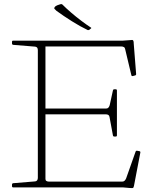

<svg xmlns="http://www.w3.org/2000/svg" viewBox="-20 -936 788 959"><path d="M433 -793 426 -787Q420 -784 416 -787Q382 -803 339 -830Q296 -857 262 -882Q256 -888 253 -891Q250 -894 251 -896.5Q252 -899 255 -903Q260 -907 267 -910Q274 -913 282 -915Q288 -917 292 -913Q311 -894 336 -872.5Q361 -851 387 -831.5Q413 -812 433 -799Q439 -796 433 -793ZM169 0V-733H207V-42Q207 -35 212 -32Q217 -29 224 -29H591Q598 -29 602.5 -33.5Q607 -38 610 -45L657 -178Q659 -184 665 -183L676 -181Q682 -180 681 -174L649 -7Q648 -2 646.5 0.5Q645 3 641 3.5Q637 4 628 3L594 0ZM551 -254Q545 -254 544 -260L527 -352Q526 -359 521 -362Q516 -365 508 -365H207V-394H511Q518 -394 522 -399Q526 -404 528 -411L544 -484Q545 -490 551 -490H558Q564 -490 564 -484V-260Q564 -254 558 -254ZM643 -556Q637 -555 636 -561L605 -691Q604 -698 598.5 -701Q593 -704 585 -704H207V-733H594L635 -736Q640 -737 642.5 -736Q645 -735 646.5 -731Q648 -727 648 -718L660 -566Q660 -560 654 -559ZM46 0Q40 0 40 -6V-14Q40 -20 46 -21L156 -30Q163 -31 166 -36Q169 -41 169 -48V-222H207V0ZM40 -727Q40 -733 46 -733H207V-511H169V-685Q169 -693 166 -697.5Q163 -702 156 -703L46 -712Q40 -713 40 -719Z"/></svg>

Font: Hahmlet Thin
Style: Regular
Weight: 250
Version: Version 1.002